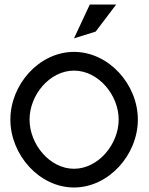

<svg xmlns="http://www.w3.org/2000/svg" viewBox="-20 -820 661 851"><path d="M308 -650 404 -680 495 -800H378ZM111 -290C111 -399 200 -507 308 -507C416 -507 506 -399 506 -290C506 -181 416 -72 308 -72C200 -72 111 -181 111 -290ZM26 -290C26 -134 154 11 308 11C462 11 591 -134 591 -290C591 -446 462 -590 308 -590C154 -590 26 -446 26 -290Z"/></svg>

Font: Charger
Style: Regular
Weight: 400
Designer: Jasper
Foundry: Cannot Into Space Fonts
Version: Version 0.98